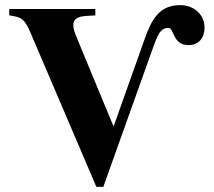

<svg xmlns="http://www.w3.org/2000/svg" viewBox="-20 -711 833 749"><path d="M289 -541C269 -589 266 -598 266 -613C266 -636 281 -647 319 -649L352 -651V-676H16V-651C66 -644 76 -637 100 -581L356 18H383L573 -514C595 -576 605 -602 637 -602C660 -602 653 -535 715 -535C756 -535 778 -564 778 -604C778 -649 742 -691 682 -691C602 -691 571 -635 544 -558L424 -220H422Z"/></svg>

Font: XITS
Style: Bold
Weight: 700
Designer: MicroPress Inc., with final additions and corrections provided by Coen Hoffman, Elsevier (retired)
Version: Version 1.302